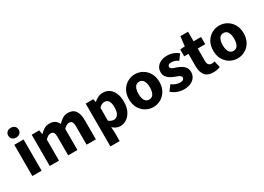

<svg xmlns="http://www.w3.org/2000/svg" viewBox="-13 -1589 3625 2640"><g transform="rotate(-30 1799.5 -269.5)"><path d="M64.6 0V-496H211.5V0ZM138 -568.7Q101.1 -568.7 78 -589.8Q54.9 -610.9 54.9 -645.9Q54.9 -680.7 78 -701.7Q101.1 -722.7 138 -722.7Q175.1 -722.7 198.1 -701.7Q221.1 -680.7 221.1 -645.9Q221.1 -610.9 198.1 -589.8Q175.1 -568.7 138 -568.7Z M340.7 0V-496.1H460.6L471.2 -432.5H474.9Q505.4 -463.1 540.9 -485.6Q576.3 -508.1 625.2 -508.1Q677.6 -508.1 710.6 -486.4Q743.6 -464.7 762.2 -424.6Q795.1 -459.2 832 -483.7Q868.9 -508.1 917.9 -508.1Q998.8 -508.1 1036 -454.6Q1073.1 -401 1073.1 -308V0H926.1V-289.2Q926.1 -342.8 911.4 -362.9Q896.6 -382.9 864.8 -382.9Q846.1 -382.9 825.2 -371.3Q804.3 -359.6 780.4 -334.7V0H633.4V-289.2Q633.4 -342.8 618.7 -362.9Q603.9 -382.9 572.1 -382.9Q533.8 -382.9 487.7 -334.7V0Z M1197.7 184.1V-496.1H1317.6L1328.2 -447.3H1331.9Q1361.3 -473.8 1398 -491Q1434.7 -508.1 1473.1 -508.1Q1533.2 -508.1 1576.5 -476.9Q1619.8 -445.7 1643.3 -389Q1666.8 -332.4 1666.8 -255.9Q1666.8 -170.8 1636.9 -110.8Q1607 -50.8 1559.4 -19.4Q1511.8 12 1458.1 12Q1426.6 12 1396.5 -1.5Q1366.4 -15.1 1339.7 -39.8L1344.7 38.7V184.1ZM1423.8 -108.3Q1449.5 -108.3 1470.5 -123.4Q1491.6 -138.4 1503.9 -170.7Q1516.1 -202.9 1516.1 -254.2Q1516.1 -298.8 1506.7 -328.4Q1497.3 -358 1478.3 -372.9Q1459.3 -387.8 1429.9 -387.8Q1407.8 -387.8 1387.4 -377.5Q1367 -367.1 1344.7 -343.4V-139.7Q1364.8 -122.6 1385.3 -115.5Q1405.7 -108.3 1423.8 -108.3Z M1983.5 12Q1920.8 12 1865.7 -18.7Q1810.6 -49.5 1776.2 -107.5Q1741.9 -165.6 1741.9 -247.9Q1741.9 -330.4 1776.2 -388.5Q1810.6 -446.7 1865.7 -477.4Q1920.8 -508.1 1983.5 -508.1Q2046.3 -508.1 2101.3 -477.4Q2156.3 -446.7 2190.8 -388.5Q2225.2 -330.4 2225.2 -247.9Q2225.2 -165.6 2190.8 -107.5Q2156.3 -49.5 2101.3 -18.7Q2046.3 12 1983.5 12ZM1983.5 -106.6Q2013.9 -106.6 2034.3 -123.9Q2054.7 -141.2 2064.6 -173.1Q2074.5 -205 2074.5 -247.9Q2074.5 -290.8 2064.6 -322.8Q2054.7 -354.7 2034.3 -372.1Q2013.9 -389.5 1983.5 -389.5Q1953.1 -389.5 1932.8 -372.1Q1912.5 -354.7 1902.5 -322.8Q1892.5 -290.8 1892.5 -247.9Q1892.5 -205 1902.5 -173.1Q1912.5 -141.2 1932.8 -123.9Q1953.1 -106.6 1983.5 -106.6Z M2467.3 12Q2417.7 12 2366 -7.2Q2314.2 -26.5 2276.8 -62.2L2339.3 -144.9Q2373.4 -118.2 2406.9 -107.5Q2440.3 -96.7 2470.9 -96.7Q2503.8 -96.7 2518.7 -108.4Q2533.6 -120 2533.6 -139.4Q2533.6 -155.8 2520.5 -166.9Q2507.3 -178 2485.6 -186.6Q2463.9 -195.3 2436.7 -205.3Q2401.3 -218.3 2371.3 -238Q2341.2 -257.7 2322.8 -286Q2304.5 -314.3 2304.5 -352.8Q2304.5 -422.6 2356.6 -465.4Q2408.7 -508.1 2494 -508.1Q2547.8 -508.1 2592.6 -490.5Q2637.3 -472.9 2668.9 -445.3L2606.4 -362.7Q2579.1 -382.1 2552.1 -390.8Q2525.1 -399.4 2498.6 -399.4Q2469.9 -399.4 2455.9 -388.4Q2441.9 -377.5 2441.9 -359.8Q2441.9 -345.6 2451.8 -335.7Q2461.6 -325.9 2482.1 -317.5Q2502.7 -309.1 2534.2 -299Q2572.2 -286.4 2603.4 -266.8Q2634.6 -247.2 2652.9 -218.2Q2671.1 -189.2 2671.1 -148Q2671.1 -103.1 2647.7 -66.9Q2624.4 -30.8 2579.1 -9.4Q2533.8 12 2467.3 12Z M2935.1 11.1Q2843.4 11.1 2803.4 -42.3Q2763.4 -95.7 2763.4 -181.4V-381H2695.6V-490.5L2771.6 -496L2789 -647.8H2910.8V-496H3029.6V-381H2910.8V-183.1Q2910.8 -141.2 2928.3 -122.8Q2945.9 -104.4 2974.7 -104.4Q2987.2 -104.4 2999.3 -106.1Q3011.5 -107.8 3021.8 -112.2L3045.6 -9.3Q3026.6 -1.4 2998.4 4.8Q2970.1 11.1 2935.1 11.1Z M3321.5 12Q3258.8 12 3203.7 -18.7Q3148.6 -49.5 3114.2 -107.5Q3079.9 -165.6 3079.9 -247.9Q3079.9 -330.4 3114.2 -388.5Q3148.6 -446.7 3203.7 -477.4Q3258.8 -508.1 3321.5 -508.1Q3384.3 -508.1 3439.3 -477.4Q3494.3 -446.7 3528.8 -388.5Q3563.2 -330.4 3563.2 -247.9Q3563.2 -165.6 3528.8 -107.5Q3494.3 -49.5 3439.3 -18.7Q3384.3 12 3321.5 12ZM3321.5 -106.6Q3351.9 -106.6 3372.3 -123.9Q3392.7 -141.2 3402.6 -173.1Q3412.5 -205 3412.5 -247.9Q3412.5 -290.8 3402.6 -322.8Q3392.7 -354.7 3372.3 -372.1Q3351.9 -389.5 3321.5 -389.5Q3291.1 -389.5 3270.8 -372.1Q3250.5 -354.7 3240.5 -322.8Q3230.5 -290.8 3230.5 -247.9Q3230.5 -205 3240.5 -173.1Q3250.5 -141.2 3270.8 -123.9Q3291.1 -106.6 3321.5 -106.6Z"/></g></svg>

Font: Source Sans 3
Style: Regular
Weight: 200
Designer: Paul D. Hunt
Foundry: Adobe
Version: Version 3.046;hotconv 1.0.118;makeotfexe 2.5.65603